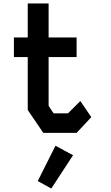

<svg xmlns="http://www.w3.org/2000/svg" viewBox="-20 -764 640 1104"><path d="M139.5 -744V-548.5H60V-436H139.5V-131.5L229 0H420.5L505 -90.5L442 -183L371 -112.5H288L259.5 -155.5V-436H420.5V-548.5H259.5V-744ZM197 277 275 320 400 128.5 299 74Z"/></svg>

Font: Kode
Style: Regular
Weight: 400
Monospace: yes
Designer: Isa Ozler
Foundry: Kadena LLC
Version: Version 1.000;gftools[0.9.28]